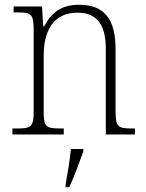

<svg xmlns="http://www.w3.org/2000/svg" viewBox="-20 -563 611 804"><path d="M32 0H247V-25H236C173 -25 163 -30 163 -98V-331C163 -432 202 -510 305 -510C392 -510 423 -450 423 -361V0H545V-25H536C474 -25 464 -30 464 -99V-357C464 -484 416 -543 312 -543C244 -543 200 -518 165 -453H161L156 -536H37V-511H53C109 -511 121 -506 121 -438V-99C121 -30 111 -25 48 -25H32ZM255 208V221H270C289 181 314 113 329 71V61H277C272 109 264 159 255 208Z"/></svg>

Font: Noto Serif Ethiopic SemiCondensed ExtraLight
Style: Regular
Weight: 200
Width: 4
Designer: Monotype Design Team
Foundry: Monotype Imaging Inc.
Version: Version 2.102